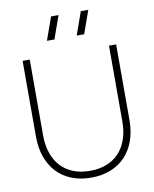

<svg xmlns="http://www.w3.org/2000/svg" viewBox="-101 -1021 893 1112"><g transform="rotate(-10 345.0 -465.0)"><path d="M448 -810H404L452 -945H496ZM273 -810H229L277 -945H321ZM345 15Q408.5 15 459.5 -5.2Q510.5 -25.5 546 -63Q581.5 -100.5 600.8 -154.2Q620 -208 620 -275V-720H578V-274Q578 -216 562 -169.8Q546 -123.5 516 -91.2Q486 -59 442.8 -42Q399.5 -25 345 -25Q290.5 -25 247.2 -42Q204 -59 174 -91.2Q144 -123.5 128 -169.8Q112 -216 112 -274V-720H70V-275Q70 -208 89.2 -154.2Q108.5 -100.5 144 -63Q179.5 -25.5 230.5 -5.2Q281.5 15 345 15Z"/></g></svg>

Font: Vela Sans GX ExtLt
Style: Regular
Weight: 200
Designer: Principal design: Mikhail Sharanda - project Manrope.
Design modification: Ravid Balaliev
Foundry: Mikhail Sharanda
Version: Version 1.001